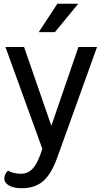

<svg xmlns="http://www.w3.org/2000/svg" viewBox="-20 -800 542 1021"><path d="M496 -550 283 42Q252 127 208.5 164Q165 201 95 201Q53 201 28 186.5Q3 172 3 149Q3 126 23 107Q34 115 53 119.5Q72 124 91 124Q131 124 157.5 92.5Q184 61 205 -9L9 -550H108L253 -131L397 -550ZM285 -780H396L272 -629H186Z"/></svg>

Font: Krub Medium
Style: Regular
Weight: 500
Designer: Ekaluck Peanpanawate
Foundry: Cadson Demak Co.,Ltd.
Version: Version 1.000; ttfautohint (v1.6)